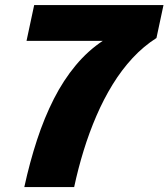

<svg xmlns="http://www.w3.org/2000/svg" viewBox="-20 -758 682 778"><path d="M398 -593.5 397.5 -592.5H87.5L118.5 -737.5H642.5L614 -604Q561.5 -570.5 517.2 -522.8Q473 -475 436.5 -415.8Q400 -356.5 370.8 -288.8Q341.5 -221 319 -148Q296.5 -75 280.5 0H78.5Q100.5 -101 130 -191Q159.5 -281 198.2 -357.2Q237 -433.5 286.8 -493.2Q336.5 -553 398 -593.5Z"/></svg>

Font: Epilogue Black
Style: Italic
Weight: 900
Italic angle: -12°
Designer: Tyler Finck
Foundry: Etcetera Type Co
Version: Version 2.111